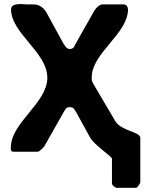

<svg xmlns="http://www.w3.org/2000/svg" viewBox="-20 -728 693 921"><path d="M316 -214C333 -214 338 -202 347 -187C353 -175 407 -78 413 -67C433 -32 517 23 517 33V153C517 160 533 173 540 173H633C638 173 653 152 653 147V-67C653 -96 562 -99 533 -147C517 -174 443 -300 427 -327C420 -339 420 -345 420 -357C420 -474 594 -566 594 -683C594 -694 587 -707 573 -707H473C452 -707 435 -682 427 -667C412 -642 347 -525 333 -500C326 -494 321 -493 313 -493C298 -493 286 -516 280 -527C268 -549 212 -651 200 -673C173 -711 150 -707 107 -707C91 -707 33 -717 33 -683C33 -568 207 -478 207 -355C207 -233 32 -141 32 -20C32 -9 31 0 47 0H160C170 0 192 -24 193 -27L287 -193C297 -211 301 -214 316 -214Z"/></svg>

Font: Asimov Print
Style: C
Weight: 500
Designer: Google
Version: Version 2.000980: 2014